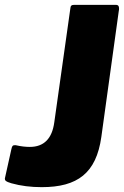

<svg xmlns="http://www.w3.org/2000/svg" viewBox="-25 -762 511 792"><path d="M465 -717C466 -720 466 -723 466 -728C466 -737 462 -742 454 -742H282C270 -742 266 -739 265 -726L199 -258C190 -190 156 -156 98 -156C81 -156 62 -158 40 -163C39 -163 37 -163 36 -163C29 -163 25 -162 22 -147L-4 -30C-4 -28 -5 -27 -5 -25C-5 -18 -2 -13 22 -6C61 5 103 10 147 10C295 10 372 -48 393 -197Z"/></svg>

Font: Libre Franklin ExtraBold
Style: Italic
Weight: 800
Italic angle: -8°
Designer: Pablo Impallari, Rodrigo Fuenzalida
Foundry: Impallari Type
Version: Version 1.002; ttfautohint (v1.5)